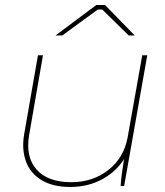

<svg xmlns="http://www.w3.org/2000/svg" viewBox="-20 -740 655 764"><path d="M76 -205 131 -520H151L96 -203Q81 -116 125.5 -65.5Q170 -15 264 -15Q349 -15 411 -63.5Q473 -112 488 -194L546 -520H566L474 0H460Q461 -21 466 -57Q471 -93 478 -135L484 -125Q453 -65 393.5 -30.5Q334 4 260 4Q190 4 145 -23.5Q100 -51 83 -98.5Q66 -146 76 -205ZM492 -599 387 -702H369L228 -599H201L363 -720H398L516 -599Z"/></svg>

Font: Fixel Italic Variable 20240409 Display Thin
Style: Italic
Weight: 100
Italic angle: -10°
Designer: AlfaBravo + MacPaw
Foundry: Kyrylo Tkachov, Marchela Mozhyna, Serhii Makarenko, Maria Weinstein, Zakhar Kryvoshyya
Version: Version 1.211;Glyphs 3.2 (3225)